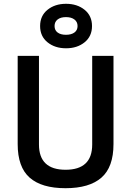

<svg xmlns="http://www.w3.org/2000/svg" viewBox="-20 -979 690 1010"><path d="M185 -219Q185 -86 325 -86Q465 -86 465 -219V-685H577V-221Q577 -100 513.5 -44.5Q450 11 324.5 11Q199 11 136 -44.5Q73 -100 73 -221V-685H185ZM425 -927.5Q464 -896 464 -842Q464 -788 425 -756.5Q386 -725 327.5 -725Q269 -725 230 -756.5Q191 -788 191 -842Q191 -896 230 -927.5Q269 -959 327.5 -959Q386 -959 425 -927.5ZM283 -876.5Q267 -864 267 -842Q267 -820 283 -808Q299 -796 327 -796Q355 -796 371.5 -808Q388 -820 388 -842Q388 -864 371.5 -876.5Q355 -889 327 -889Q299 -889 283 -876.5Z"/></svg>

Font: TitilliumWeb-SemiBold
Style: SemiBold
Weight: 600
Version: Version 1.001;PS 57.000;hotconv 1.0.70;makeotf.lib2.5.55311